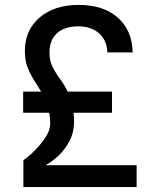

<svg xmlns="http://www.w3.org/2000/svg" viewBox="-20 -760 640 780"><path d="M75 0V-109Q99 -126 124 -151.5Q149 -177 166.5 -204.5Q184 -232 184 -257Q184 -281 180 -302H74V-388H147Q132 -413 117 -436.5Q102 -460 91.5 -487.5Q81 -515 81 -553Q81 -637 140.5 -688.5Q200 -740 300 -740Q400 -740 458.5 -688.5Q517 -637 519 -547H416Q415 -595 383 -624Q351 -653 299 -653Q242 -653 211.5 -625Q181 -597 181 -547Q181 -514 193 -489.5Q205 -465 222.5 -441.5Q240 -418 255 -388H435V-302H279Q281 -285 281 -266Q281 -223 262.5 -187.5Q244 -152 217 -127Q190 -102 165 -89H535V0Z"/></svg>

Font: Tiny Medium
Style: Regular
Weight: 500
Monospace: yes
Designer: Philipp Nurullin, Konstantin Bulenkov
Foundry: JetBrains
Version: Version 2.251; ttfautohint (v1.8.4.7-5d5b)